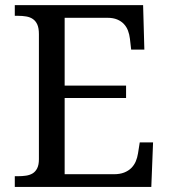

<svg xmlns="http://www.w3.org/2000/svg" viewBox="-20 -734 663 754"><path d="M233.9 -49.8H426.8Q450.7 -49.8 467.5 -56.4Q484.4 -63 495.6 -74.2Q506.8 -85.4 513.2 -100.3Q519.5 -115.2 522 -131.8L528.8 -174.8H581.1L574.2 0H38.1V-42H50.8Q67.4 -42 82.3 -44.2Q97.2 -46.4 108.4 -53.2Q119.6 -60.1 126.2 -73.5Q132.8 -86.9 132.8 -108.9V-600.1Q132.8 -623.5 126.5 -637.7Q120.1 -651.9 108.9 -659.4Q97.7 -667 82.8 -669.4Q67.9 -671.9 50.8 -671.9H38.1V-713.9H542L546.9 -539.1H495.1L490.2 -582Q488.3 -598.6 482.7 -613.5Q477.1 -628.4 466.6 -639.6Q456.1 -650.9 440.2 -657.5Q424.3 -664.1 401.9 -664.1H233.9V-397.9H475.1V-349.1H233.9Z"/></svg>

Font: Droid Serif
Style: Regular
Weight: 400
Version: Version 1.00 build 112